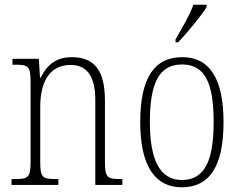

<svg xmlns="http://www.w3.org/2000/svg" viewBox="-20 -786 1021 816"><path d="M29 0H228V-25H220C161 -25 151 -30 151 -98V-331C151 -444 195 -510 280 -510C357 -510 385 -451 385 -361V0H500V-25H493C436 -25 426 -31 426 -99V-359C426 -485 382 -543 286 -543C221 -543 182 -514 153 -456H150L145 -536H33V-511H43C99 -511 110 -506 110 -438V-99C110 -31 100 -25 41 -25H29Z M726 -619V-606H737C778 -649 837 -721 858 -756V-766H802C786 -721 756 -671 726 -619ZM752 10C869 10 930 -76 930 -267C930 -453 870 -543 755 -543C634 -543 576 -453 576 -267C576 -78 641 10 752 10ZM753 -21C659 -21 617 -107 617 -267C617 -430 654 -512 754 -512C852 -512 888 -432 888 -267C888 -109 853 -21 753 -21Z"/></svg>

Font: Noto Serif Thai Condensed ExtraLight
Style: Regular
Weight: 200
Width: 3
Designer: Monotype Design Team
Foundry: Monotype Imaging Inc.
Version: Version 2.002